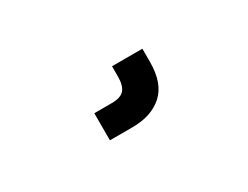

<svg xmlns="http://www.w3.org/2000/svg" viewBox="-30 -68 460 356"><g transform="rotate(-30 200.0 109.5)"><path d="M208 73V51H273V79Q273 125 249 146.5Q225 168 184 168H136V110H173Q193 110 200.5 101Q208 92 208 73Z"/></g></svg>

Font: Teko Variable Light
Style: Regular
Weight: 300
Designer: Manushi Parikh, Jonny Pinhorn
Foundry: Indian Type Foundry
Version: Version 3.000